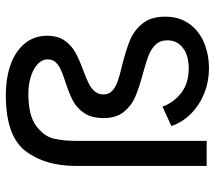

<svg xmlns="http://www.w3.org/2000/svg" viewBox="-60 -686 753 674"><g transform="rotate(-90 317.0 -348.5)"><path d="M212 -124 280 -155Q295.5 -114 329.5 -88.5Q363.5 -63 414 -63Q460.5 -63 486.8 -83.8Q513 -104.5 513 -138Q513 -163.5 497.5 -179.5Q482 -195.5 459 -204.2Q436 -213 395.5 -224Q345.5 -237.5 314.5 -250.8Q283.5 -264 261.8 -290.8Q240 -317.5 240 -362Q240 -405 258.2 -431Q276.5 -457 301.8 -470Q327 -483 367 -496Q394.5 -505 410 -512Q425.5 -519 435.8 -530Q446 -541 446 -558Q446 -578.5 428.8 -594Q411.5 -609.5 383.8 -617.8Q356 -626 326 -626Q249.5 -626 213 -598.8Q176.5 -571.5 168.2 -537.8Q160 -504 160 -459V0H72V-459Q72 -568.5 125 -636.8Q178 -705 320 -705Q381.5 -705 428.8 -687.8Q476 -670.5 502.5 -637.8Q529 -605 529 -560Q529 -522.5 511.8 -498.2Q494.5 -474 470.2 -460.8Q446 -447.5 408 -433.5Q378.5 -422.5 361.8 -414.2Q345 -406 334 -393.2Q323 -380.5 323 -362Q323 -343 336.2 -331Q349.5 -319 370 -312Q390.5 -305 426.5 -296.5Q480 -283 513.5 -269.2Q547 -255.5 571.5 -225.8Q596 -196 596 -146Q596 -96 571 -61.2Q546 -26.5 504.8 -9.2Q463.5 8 415 8Q367 8 325.2 -9.2Q283.5 -26.5 254 -56.5Q224.5 -86.5 212 -124Z"/></g></svg>

Font: HK Grotesk
Style: Regular
Weight: 400
Designer: Alfredo Marco Pradil
Foundry: Hanken Design Co.
Version: Version 3.001